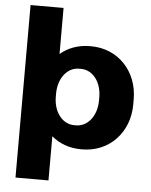

<svg xmlns="http://www.w3.org/2000/svg" viewBox="-60 -769 796 1009"><g transform="rotate(5 338.0 -265.0)"><path d="M60 190H234V-43C275 -8 329 12 389 12H396C538 12 643 -98 643 -246V-274C643 -422 538 -532 396 -532H389C329 -532 275 -512 234 -477V-720H60ZM343 -111C281 -111 234 -171 234 -252V-268C234 -349 281 -409 343 -409H353C416 -409 462 -349 462 -268V-252C462 -171 415 -111 353 -111Z"/></g></svg>

Font: Fixel Display ExtraBold
Style: Regular
Weight: 800
Designer: AlfaBravo + MacPaw
Foundry: Kyrylo Tkachov, Marchela Mozhyna, Serhii Makarenko, Maria Weinstein, Zakhar Kryvoshyya
Version: Version 1.211